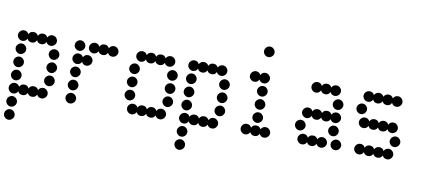

<svg xmlns="http://www.w3.org/2000/svg" viewBox="-77 -959 3177 1438"><g transform="rotate(10 1512.0 -240.0)"><path d="M12 188Q0 176 0 160Q0 144 12 132Q24 120 40 120Q56 120 68 132Q80 144 80 160Q80 176 68 188Q56 200 40 200Q24 200 12 188ZM12 88Q0 76 0 60Q0 44 12 32Q24 20 40 20Q56 20 68 32Q80 44 80 60Q80 76 68 88Q56 100 40 100Q24 100 12 88ZM40 -80Q65 -80 76 -57Q87 -80 112 -80Q137 -80 148 -57Q159 -80 184 -80Q209 -80 220 -57Q231 -80 256 -80Q272 -80 284 -68Q296 -56 296 -40Q296 -24 284 -12Q272 0 256 0Q231 0 220 -23Q209 0 184 0Q159 0 148 -23Q137 0 112 0Q87 0 76 -23Q65 0 40 0Q24 0 12 -12Q0 -24 0 -40Q0 -56 12 -68Q24 -80 40 -80ZM264 -112Q252 -124 252 -140Q252 -156 264 -168Q276 -180 292 -180Q308 -180 320 -168Q332 -156 332 -140Q332 -124 320 -112Q308 -100 292 -100Q276 -100 264 -112ZM12 -112Q0 -124 0 -140Q0 -156 12 -168Q24 -180 40 -180Q56 -180 68 -168Q80 -156 80 -140Q80 -124 68 -112Q56 -100 40 -100Q24 -100 12 -112ZM264 -212Q252 -224 252 -240Q252 -256 264 -268Q276 -280 292 -280Q308 -280 320 -268Q332 -256 332 -240Q332 -224 320 -212Q308 -200 292 -200Q276 -200 264 -212ZM12 -212Q0 -224 0 -240Q0 -256 12 -268Q24 -280 40 -280Q56 -280 68 -268Q80 -256 80 -240Q80 -224 68 -212Q56 -200 40 -200Q24 -200 12 -212ZM264 -312Q252 -324 252 -340Q252 -356 264 -368Q276 -380 292 -380Q308 -380 320 -368Q332 -356 332 -340Q332 -324 320 -312Q308 -300 292 -300Q276 -300 264 -312ZM12 -312Q0 -324 0 -340Q0 -356 12 -368Q24 -380 40 -380Q56 -380 68 -368Q80 -356 80 -340Q80 -324 68 -312Q56 -300 40 -300Q24 -300 12 -312ZM40 -480Q65 -480 76 -457Q87 -480 112 -480Q137 -480 148 -457Q159 -480 184 -480Q209 -480 220 -457Q231 -480 256 -480Q272 -480 284 -468Q296 -456 296 -440Q296 -424 284 -412Q272 -400 256 -400Q231 -400 220 -423Q209 -400 184 -400Q159 -400 148 -423Q137 -400 112 -400Q87 -400 76 -423Q65 -400 40 -400Q24 -400 12 -412Q0 -424 0 -440Q0 -456 12 -468Q24 -480 40 -480Z M444 -12Q432 -24 432 -40Q432 -56 444 -68Q456 -80 472 -80Q488 -80 500 -68Q512 -56 512 -40Q512 -24 500 -12Q488 0 472 0Q456 0 444 -12ZM444 -112Q432 -124 432 -140Q432 -156 444 -168Q456 -180 472 -180Q488 -180 500 -168Q512 -156 512 -140Q512 -124 500 -112Q488 -100 472 -100Q456 -100 444 -112ZM444 -212Q432 -224 432 -240Q432 -256 444 -268Q456 -280 472 -280Q488 -280 500 -268Q512 -256 512 -240Q512 -224 500 -212Q488 -200 472 -200Q456 -200 444 -212ZM472 -380Q497 -380 508 -357Q519 -380 544 -380Q560 -380 572 -368Q584 -356 584 -340Q584 -324 572 -312Q560 -300 544 -300Q519 -300 508 -323Q497 -300 472 -300Q456 -300 444 -312Q432 -324 432 -340Q432 -356 444 -368Q456 -380 472 -380ZM580 -480Q605 -480 616 -457Q627 -480 652 -480Q677 -480 688 -457Q699 -480 724 -480Q740 -480 752 -468Q764 -456 764 -440Q764 -424 752 -412Q740 -400 724 -400Q699 -400 688 -423Q677 -400 652 -400Q627 -400 616 -423Q605 -400 580 -400Q564 -400 552 -412Q540 -424 540 -440Q540 -456 552 -468Q564 -480 580 -480ZM444 -412Q432 -424 432 -440Q432 -456 444 -468Q456 -480 472 -480Q488 -480 500 -468Q512 -456 512 -440Q512 -424 500 -412Q488 -400 472 -400Q456 -400 444 -412Z M940 -80Q965 -80 976 -57Q987 -80 1012 -80Q1037 -80 1048 -57Q1059 -80 1084 -80Q1109 -80 1120 -57Q1131 -80 1156 -80Q1172 -80 1184 -68Q1196 -56 1196 -40Q1196 -24 1184 -12Q1172 0 1156 0Q1131 0 1120 -23Q1109 0 1084 0Q1059 0 1048 -23Q1037 0 1012 0Q987 0 976 -23Q965 0 940 0Q924 0 912 -12Q900 -24 900 -40Q900 -56 912 -68Q924 -80 940 -80ZM1164 -112Q1152 -124 1152 -140Q1152 -156 1164 -168Q1176 -180 1192 -180Q1208 -180 1220 -168Q1232 -156 1232 -140Q1232 -124 1220 -112Q1208 -100 1192 -100Q1176 -100 1164 -112ZM876 -112Q864 -124 864 -140Q864 -156 876 -168Q888 -180 904 -180Q920 -180 932 -168Q944 -156 944 -140Q944 -124 932 -112Q920 -100 904 -100Q888 -100 876 -112ZM1164 -212Q1152 -224 1152 -240Q1152 -256 1164 -268Q1176 -280 1192 -280Q1208 -280 1220 -268Q1232 -256 1232 -240Q1232 -224 1220 -212Q1208 -200 1192 -200Q1176 -200 1164 -212ZM876 -212Q864 -224 864 -240Q864 -256 876 -268Q888 -280 904 -280Q920 -280 932 -268Q944 -256 944 -240Q944 -224 932 -212Q920 -200 904 -200Q888 -200 876 -212ZM1164 -312Q1152 -324 1152 -340Q1152 -356 1164 -368Q1176 -380 1192 -380Q1208 -380 1220 -368Q1232 -356 1232 -340Q1232 -324 1220 -312Q1208 -300 1192 -300Q1176 -300 1164 -312ZM876 -312Q864 -324 864 -340Q864 -356 876 -368Q888 -380 904 -380Q920 -380 932 -368Q944 -356 944 -340Q944 -324 932 -312Q920 -300 904 -300Q888 -300 876 -312ZM940 -480Q965 -480 976 -457Q987 -480 1012 -480Q1037 -480 1048 -457Q1059 -480 1084 -480Q1109 -480 1120 -457Q1131 -480 1156 -480Q1172 -480 1184 -468Q1196 -456 1196 -440Q1196 -424 1184 -412Q1172 -400 1156 -400Q1131 -400 1120 -423Q1109 -400 1084 -400Q1059 -400 1048 -423Q1037 -400 1012 -400Q987 -400 976 -423Q965 -400 940 -400Q924 -400 912 -412Q900 -424 900 -440Q900 -456 912 -468Q924 -480 940 -480Z M1308 188Q1296 176 1296 160Q1296 144 1308 132Q1320 120 1336 120Q1352 120 1364 132Q1376 144 1376 160Q1376 176 1364 188Q1352 200 1336 200Q1320 200 1308 188ZM1308 88Q1296 76 1296 60Q1296 44 1308 32Q1320 20 1336 20Q1352 20 1364 32Q1376 44 1376 60Q1376 76 1364 88Q1352 100 1336 100Q1320 100 1308 88ZM1336 -80Q1361 -80 1372 -57Q1383 -80 1408 -80Q1433 -80 1444 -57Q1455 -80 1480 -80Q1505 -80 1516 -57Q1527 -80 1552 -80Q1568 -80 1580 -68Q1592 -56 1592 -40Q1592 -24 1580 -12Q1568 0 1552 0Q1527 0 1516 -23Q1505 0 1480 0Q1455 0 1444 -23Q1433 0 1408 0Q1383 0 1372 -23Q1361 0 1336 0Q1320 0 1308 -12Q1296 -24 1296 -40Q1296 -56 1308 -68Q1320 -80 1336 -80ZM1560 -112Q1548 -124 1548 -140Q1548 -156 1560 -168Q1572 -180 1588 -180Q1604 -180 1616 -168Q1628 -156 1628 -140Q1628 -124 1616 -112Q1604 -100 1588 -100Q1572 -100 1560 -112ZM1308 -112Q1296 -124 1296 -140Q1296 -156 1308 -168Q1320 -180 1336 -180Q1352 -180 1364 -168Q1376 -156 1376 -140Q1376 -124 1364 -112Q1352 -100 1336 -100Q1320 -100 1308 -112ZM1560 -212Q1548 -224 1548 -240Q1548 -256 1560 -268Q1572 -280 1588 -280Q1604 -280 1616 -268Q1628 -256 1628 -240Q1628 -224 1616 -212Q1604 -200 1588 -200Q1572 -200 1560 -212ZM1308 -212Q1296 -224 1296 -240Q1296 -256 1308 -268Q1320 -280 1336 -280Q1352 -280 1364 -268Q1376 -256 1376 -240Q1376 -224 1364 -212Q1352 -200 1336 -200Q1320 -200 1308 -212ZM1560 -312Q1548 -324 1548 -340Q1548 -356 1560 -368Q1572 -380 1588 -380Q1604 -380 1616 -368Q1628 -356 1628 -340Q1628 -324 1616 -312Q1604 -300 1588 -300Q1572 -300 1560 -312ZM1308 -312Q1296 -324 1296 -340Q1296 -356 1308 -368Q1320 -380 1336 -380Q1352 -380 1364 -368Q1376 -356 1376 -340Q1376 -324 1364 -312Q1352 -300 1336 -300Q1320 -300 1308 -312ZM1336 -480Q1361 -480 1372 -457Q1383 -480 1408 -480Q1433 -480 1444 -457Q1455 -480 1480 -480Q1505 -480 1516 -457Q1527 -480 1552 -480Q1568 -480 1580 -468Q1592 -456 1592 -440Q1592 -424 1580 -412Q1568 -400 1552 -400Q1527 -400 1516 -423Q1505 -400 1480 -400Q1455 -400 1444 -423Q1433 -400 1408 -400Q1383 -400 1372 -423Q1361 -400 1336 -400Q1320 -400 1308 -412Q1296 -424 1296 -440Q1296 -456 1308 -468Q1320 -480 1336 -480Z M1804 -80Q1829 -80 1840 -57Q1851 -80 1876 -80Q1901 -80 1912 -57Q1923 -80 1948 -80Q1964 -80 1976 -68Q1988 -56 1988 -40Q1988 -24 1976 -12Q1964 0 1948 0Q1923 0 1912 -23Q1901 0 1876 0Q1851 0 1840 -23Q1829 0 1804 0Q1788 0 1776 -12Q1764 -24 1764 -40Q1764 -56 1776 -68Q1788 -80 1804 -80ZM1848 -112Q1836 -124 1836 -140Q1836 -156 1848 -168Q1860 -180 1876 -180Q1892 -180 1904 -168Q1916 -156 1916 -140Q1916 -124 1904 -112Q1892 -100 1876 -100Q1860 -100 1848 -112ZM1848 -212Q1836 -224 1836 -240Q1836 -256 1848 -268Q1860 -280 1876 -280Q1892 -280 1904 -268Q1916 -256 1916 -240Q1916 -224 1904 -212Q1892 -200 1876 -200Q1860 -200 1848 -212ZM1848 -312Q1836 -324 1836 -340Q1836 -356 1848 -368Q1860 -380 1876 -380Q1892 -380 1904 -368Q1916 -356 1916 -340Q1916 -324 1904 -312Q1892 -300 1876 -300Q1860 -300 1848 -312ZM1804 -480Q1829 -480 1840 -457Q1851 -480 1876 -480Q1892 -480 1904 -468Q1916 -456 1916 -440Q1916 -424 1904 -412Q1892 -400 1876 -400Q1851 -400 1840 -423Q1829 -400 1804 -400Q1788 -400 1776 -412Q1764 -424 1764 -440Q1764 -456 1776 -468Q1788 -480 1804 -480ZM1848 -612Q1836 -624 1836 -640Q1836 -656 1848 -668Q1860 -680 1876 -680Q1892 -680 1904 -668Q1916 -656 1916 -640Q1916 -624 1904 -612Q1892 -600 1876 -600Q1860 -600 1848 -612Z M2460 -12Q2448 -24 2448 -40Q2448 -56 2460 -68Q2472 -80 2488 -80Q2504 -80 2516 -68Q2528 -56 2528 -40Q2528 -24 2516 -12Q2504 0 2488 0Q2472 0 2460 -12ZM2236 -80Q2261 -80 2272 -57Q2283 -80 2308 -80Q2333 -80 2344 -57Q2355 -80 2380 -80Q2396 -80 2408 -68Q2420 -56 2420 -40Q2420 -24 2408 -12Q2396 0 2380 0Q2355 0 2344 -23Q2333 0 2308 0Q2283 0 2272 -23Q2261 0 2236 0Q2220 0 2208 -12Q2196 -24 2196 -40Q2196 -56 2208 -68Q2220 -80 2236 -80ZM2424 -112Q2412 -124 2412 -140Q2412 -156 2424 -168Q2436 -180 2452 -180Q2468 -180 2480 -168Q2492 -156 2492 -140Q2492 -124 2480 -112Q2468 -100 2452 -100Q2436 -100 2424 -112ZM2172 -112Q2160 -124 2160 -140Q2160 -156 2172 -168Q2184 -180 2200 -180Q2216 -180 2228 -168Q2240 -156 2240 -140Q2240 -124 2228 -112Q2216 -100 2200 -100Q2184 -100 2172 -112ZM2236 -280Q2261 -280 2272 -257Q2283 -280 2308 -280Q2333 -280 2344 -257Q2355 -280 2380 -280Q2405 -280 2416 -257Q2427 -280 2452 -280Q2468 -280 2480 -268Q2492 -256 2492 -240Q2492 -224 2480 -212Q2468 -200 2452 -200Q2427 -200 2416 -223Q2405 -200 2380 -200Q2355 -200 2344 -223Q2333 -200 2308 -200Q2283 -200 2272 -223Q2261 -200 2236 -200Q2220 -200 2208 -212Q2196 -224 2196 -240Q2196 -256 2208 -268Q2220 -280 2236 -280ZM2424 -312Q2412 -324 2412 -340Q2412 -356 2424 -368Q2436 -380 2452 -380Q2468 -380 2480 -368Q2492 -356 2492 -340Q2492 -324 2480 -312Q2468 -300 2452 -300Q2436 -300 2424 -312ZM2272 -480Q2297 -480 2308 -457Q2319 -480 2344 -480Q2369 -480 2380 -457Q2391 -480 2416 -480Q2432 -480 2444 -468Q2456 -456 2456 -440Q2456 -424 2444 -412Q2432 -400 2416 -400Q2391 -400 2380 -423Q2369 -400 2344 -400Q2319 -400 2308 -423Q2297 -400 2272 -400Q2256 -400 2244 -412Q2232 -424 2232 -440Q2232 -456 2244 -468Q2256 -480 2272 -480Z M2668 -80Q2693 -80 2704 -57Q2715 -80 2740 -80Q2765 -80 2776 -57Q2787 -80 2812 -80Q2837 -80 2848 -57Q2859 -80 2884 -80Q2900 -80 2912 -68Q2924 -56 2924 -40Q2924 -24 2912 -12Q2900 0 2884 0Q2859 0 2848 -23Q2837 0 2812 0Q2787 0 2776 -23Q2765 0 2740 0Q2715 0 2704 -23Q2693 0 2668 0Q2652 0 2640 -12Q2628 -24 2628 -40Q2628 -56 2640 -68Q2652 -80 2668 -80ZM2892 -112Q2880 -124 2880 -140Q2880 -156 2892 -168Q2904 -180 2920 -180Q2936 -180 2948 -168Q2960 -156 2960 -140Q2960 -124 2948 -112Q2936 -100 2920 -100Q2904 -100 2892 -112ZM2668 -280Q2693 -280 2704 -257Q2715 -280 2740 -280Q2765 -280 2776 -257Q2787 -280 2812 -280Q2837 -280 2848 -257Q2859 -280 2884 -280Q2900 -280 2912 -268Q2924 -256 2924 -240Q2924 -224 2912 -212Q2900 -200 2884 -200Q2859 -200 2848 -223Q2837 -200 2812 -200Q2787 -200 2776 -223Q2765 -200 2740 -200Q2715 -200 2704 -223Q2693 -200 2668 -200Q2652 -200 2640 -212Q2628 -224 2628 -240Q2628 -256 2640 -268Q2652 -280 2668 -280ZM2604 -312Q2592 -324 2592 -340Q2592 -356 2604 -368Q2616 -380 2632 -380Q2648 -380 2660 -368Q2672 -356 2672 -340Q2672 -324 2660 -312Q2648 -300 2632 -300Q2616 -300 2604 -312ZM2668 -480Q2693 -480 2704 -457Q2715 -480 2740 -480Q2765 -480 2776 -457Q2787 -480 2812 -480Q2837 -480 2848 -457Q2859 -480 2884 -480Q2900 -480 2912 -468Q2924 -456 2924 -440Q2924 -424 2912 -412Q2900 -400 2884 -400Q2859 -400 2848 -423Q2837 -400 2812 -400Q2787 -400 2776 -423Q2765 -400 2740 -400Q2715 -400 2704 -423Q2693 -400 2668 -400Q2652 -400 2640 -412Q2628 -424 2628 -440Q2628 -456 2640 -468Q2652 -480 2668 -480Z"/></g></svg>

Font: Dotrice Condensed
Style: Regular
Weight: 400
Width: 2
Monospace: yes
Designer: Paul Flo Williams
Foundry: His Deeds Are Dust
Version: Version 1.001